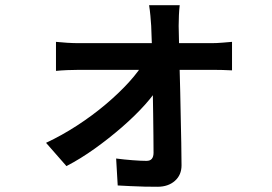

<svg xmlns="http://www.w3.org/2000/svg" viewBox="-20 -639 1040 734"><path d="M667 -619Q665 -602 664 -581Q663 -560 663 -540Q664 -511 664.5 -470.5Q665 -430 666.5 -383.5Q668 -337 669 -287Q670 -237 671 -187.5Q672 -138 673 -92Q674 -46 674 -7Q674 30 648.5 52.5Q623 75 582 75Q560 75 532.5 74.5Q505 74 478.5 72.5Q452 71 430 70L424 -33Q454 -29 487 -26.5Q520 -24 540 -24Q554 -24 560.5 -32Q567 -40 567 -55Q567 -83 566.5 -121.5Q566 -160 565.5 -204.5Q565 -249 564 -295.5Q563 -342 562.5 -387Q562 -432 560.5 -471.5Q559 -511 558 -540Q557 -557 555 -578.5Q553 -600 550 -619ZM194 -479Q212 -477 236.5 -475.5Q261 -474 280 -474Q291 -474 322 -474Q353 -474 396.5 -474Q440 -474 489.5 -474Q539 -474 588.5 -474Q638 -474 680 -474Q722 -474 751.5 -474Q781 -474 789 -474Q808 -474 831.5 -476Q855 -478 867 -479V-370Q851 -371 830 -371.5Q809 -372 794 -372Q787 -372 758 -372Q729 -372 685.5 -372Q642 -372 592 -372Q542 -372 491 -372Q440 -372 396 -372Q352 -372 321.5 -372Q291 -372 283 -372Q262 -372 238 -371Q214 -370 194 -368ZM156 -93Q216 -121 274.5 -159Q333 -197 384 -240Q435 -283 473.5 -325.5Q512 -368 533 -405H591L593 -318Q573 -282 535 -239.5Q497 -197 447 -153.5Q397 -110 342.5 -71Q288 -32 234 -4Z"/></svg>

Font: Noto Sans JP Thin SemiBold
Style: Regular
Weight: 600
Version: Version 2.004-H2;hotconv 1.0.118;makeotfexe 2.5.65603